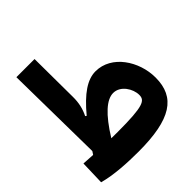

<svg xmlns="http://www.w3.org/2000/svg" viewBox="-189 -826 964 964"><g transform="rotate(-45 293.0 -344.0)"><path d="M247.1 4.9C477.1 4.9 570.3 -57.6 570.3 -197.8C570.3 -314.5 492.2 -433.6 378.9 -433.6C320.8 -433.6 261.7 -393.6 189.5 -306.6L183.1 -311C200.2 -345.2 208.5 -380.9 208 -423.3L206.1 -693.4H77.1L84.5 -161.6C81.1 -156.2 77.1 -150.9 73.7 -145C51.8 -146 30.3 -147.5 8.8 -148.9L4.9 -19.5C75.7 0 166.5 4.9 247.1 4.9ZM197.3 -139.6C263.2 -246.1 318.4 -293.9 364.7 -293.9C416 -293.9 450.7 -237.3 450.7 -194.3C450.7 -155.3 426.8 -139.2 242.7 -139.2C227.5 -139.2 212.4 -139.2 197.3 -139.6Z"/></g></svg>

Font: Cascadia Code
Style: Bold
Weight: 700
Monospace: yes
Designer: Aaron Bell
Foundry: Saja Typeworks
Version: Version 2404.023